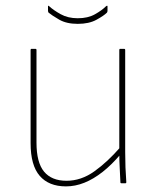

<svg xmlns="http://www.w3.org/2000/svg" viewBox="-20 -653 553 684"><path d="M215 11Q154 11 121.5 -26.5Q89 -64 89 -143V-475Q89 -479 92 -479H106Q110 -479 110 -475V-145Q110 -74 137 -41.5Q164 -9 217 -9Q269 -9 316 -42.5Q363 -76 409 -129L410 -104Q378 -66 345.5 -40.5Q313 -15 280.5 -2Q248 11 215 11ZM413 0Q409 0 409 -3Q408 -29 406.5 -54.5Q405 -80 405 -106V-116V-475Q405 -479 408 -479H422Q426 -479 426 -475V-111Q426 -83 427 -56.5Q428 -30 430 -4Q430 0 426 0ZM257 -568Q217 -568 191 -583Q165 -598 153 -608Q151 -611 151 -615V-630Q151 -632 152.5 -632.5Q154 -633 155 -631Q170 -617 196 -602.5Q222 -588 257 -588Q293 -588 318 -602Q343 -616 358 -631Q361 -633 362 -632.5Q363 -632 363 -630V-615Q363 -611 361 -608Q350 -597 323.5 -582.5Q297 -568 257 -568Z"/></svg>

Font: Sofia Sans Semi Condensed Thin
Style: Regular
Weight: 250
Version: Version 4.100